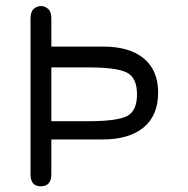

<svg xmlns="http://www.w3.org/2000/svg" viewBox="-20 -622 636 648"><path d="M153.3 -464.8H328.1Q417 -464.8 465.3 -424.8Q513.7 -384.8 513.7 -309.6Q513.7 -232.4 464.8 -191.9Q416 -151.4 326.2 -151.4H153.3V-34.2Q153.3 6.8 117.2 6.8Q83 6.8 83 -34.2V-559.6Q83 -582 93.8 -591.8Q104.5 -601.6 118.2 -601.6Q131.8 -601.6 142.6 -591.8Q153.3 -582 153.3 -559.6ZM278.3 -394.5H153.3V-212.9H277.3Q376 -212.9 409.2 -230.5Q442.4 -248 442.4 -303.7Q442.4 -359.4 408.2 -377Q374 -394.5 278.3 -394.5Z"/></svg>

Font: Jura
Style: DemiBold
Weight: 600
Version: Version 2.4